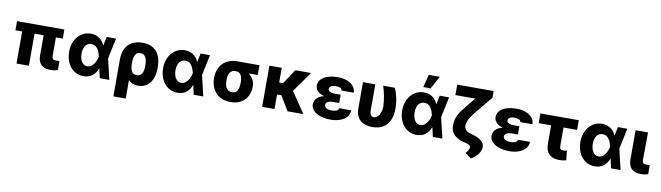

<svg xmlns="http://www.w3.org/2000/svg" viewBox="-44 -1503 8379 2435"><g transform="rotate(10 4145.5 -285.0)"><path d="M676.8 -413.1H588.9V-175.8Q588.9 -155.3 594.2 -144Q599.6 -132.8 611.1 -128.4Q622.6 -124 643.6 -124Q661.1 -124 668 -125H685.5V-8.8Q640.1 5.9 592.8 5.9Q514.6 5.9 472.7 -33Q430.7 -71.8 430.7 -153.3V-413.1H313.5V0H154.3V-413.1H67.4V-530.3H676.8Z M785.2 -265.6Q785.2 -344.2 816.2 -406.2Q847.2 -468.3 900.4 -502.7Q953.6 -537.1 1017.6 -537.1Q1079.6 -537.1 1126.7 -505.6Q1173.8 -474.1 1195.3 -418.9H1198.7L1221.7 -530.3H1342.8L1286.6 -265.1L1349.6 0H1226.6L1200.2 -117.2H1196.3Q1174.8 -59.1 1129.6 -23.9Q1084.5 11.2 1016.6 10.7Q950.2 10.7 897.5 -24.4Q844.7 -59.6 814.9 -122.6Q785.2 -185.5 785.2 -265.6ZM1043.9 -121.1Q1075.2 -121.1 1100.6 -142.1Q1126 -163.1 1142.8 -195.8Q1159.7 -228.5 1167 -263.7L1167.5 -265.1L1167 -266.6Q1155.3 -327.6 1126.5 -367.9Q1097.7 -408.2 1047.9 -408.2Q1015.1 -408.2 991.9 -390.4Q968.8 -372.6 956.5 -340.6Q944.3 -308.6 944.3 -266.6Q944.3 -224.6 956.8 -191.4Q969.2 -158.2 991.9 -139.6Q1014.6 -121.1 1043.9 -121.1Z M1684.6 -537.1Q1771.5 -537.1 1825.7 -500.2Q1879.9 -463.4 1903.3 -402.1Q1926.8 -340.8 1926.8 -262.7V-252.9Q1926.8 -173.3 1901.9 -114Q1877 -54.7 1830.1 -22.5Q1783.2 9.8 1718.8 9.8Q1640.1 9.8 1595.2 -43L1595.7 197.3H1436.5V-282.2Q1436.5 -363.3 1466.3 -420.7Q1496.1 -478 1551.8 -507.6Q1607.4 -537.1 1684.6 -537.1ZM1680.7 -119.1Q1767.6 -119.1 1767.6 -252.9V-262.7Q1767.6 -325.2 1747.1 -364.3Q1726.6 -403.3 1678.7 -403.3Q1634.8 -403.3 1614.7 -366Q1594.7 -328.6 1594.7 -265.6V-254.4Q1595.7 -195.3 1614 -157.2Q1632.3 -119.1 1680.7 -119.1Z M1995.1 -265.6Q1995.1 -344.2 2026.1 -406.2Q2057.1 -468.3 2110.4 -502.7Q2163.6 -537.1 2227.5 -537.1Q2289.6 -537.1 2336.7 -505.6Q2383.8 -474.1 2405.3 -418.9H2408.7L2431.6 -530.3H2552.7L2496.6 -265.1L2559.6 0H2436.5L2410.2 -117.2H2406.2Q2384.8 -59.1 2339.6 -23.9Q2294.4 11.2 2226.6 10.7Q2160.2 10.7 2107.4 -24.4Q2054.7 -59.6 2024.9 -122.6Q1995.1 -185.5 1995.1 -265.6ZM2253.9 -121.1Q2285.2 -121.1 2310.5 -142.1Q2335.9 -163.1 2352.8 -195.8Q2369.6 -228.5 2377 -263.7L2377.4 -265.1L2377 -266.6Q2365.2 -327.6 2336.4 -367.9Q2307.6 -408.2 2257.8 -408.2Q2225.1 -408.2 2201.9 -390.4Q2178.7 -372.6 2166.5 -340.6Q2154.3 -308.6 2154.3 -266.6Q2154.3 -224.6 2166.7 -191.4Q2179.2 -158.2 2201.9 -139.6Q2224.6 -121.1 2253.9 -121.1Z M2909.2 -513.7H3192.4V-387.7H3075.7Q3111.3 -359.4 3133.5 -321.3Q3155.8 -283.2 3155.3 -242.2V-232.4Q3155.8 -162.1 3127 -107.2Q3098.1 -52.2 3042.7 -21.2Q2987.3 9.8 2911.1 9.8Q2830.1 9.8 2772.2 -23.9Q2714.4 -57.6 2684.1 -116.7Q2653.8 -175.8 2653.3 -251V-262.7Q2653.8 -335 2683.8 -391.8Q2713.9 -448.7 2771.2 -481.2Q2828.6 -513.7 2909.2 -513.7ZM2911.1 -116.2Q2996.1 -116.2 2996.1 -251V-262.7Q2996.1 -319.3 2976.1 -353.5Q2956.1 -387.7 2909.2 -387.7Q2858.9 -387.7 2836.2 -353Q2813.5 -318.4 2813.5 -262.7V-251Q2813.5 -116.2 2911.1 -116.2Z M3476.6 -341.8H3527.3L3651.4 -530.3H3854.5L3667.5 -268.1L3847.7 0H3644.5L3532.2 -187.5H3476.6V0H3317.4V-530.3H3476.6Z M4067.9 -269.5Q4013.2 -284.7 3983.2 -315.9Q3953.1 -347.2 3953.1 -385.7Q3953.1 -433.6 3984.9 -467.8Q4016.6 -502 4072.5 -519.5Q4128.4 -537.1 4200.2 -537.1Q4263.7 -537.1 4315.7 -518.1Q4367.7 -499 4398.4 -462.9Q4429.2 -426.8 4430.7 -377.9H4273.4Q4272 -400.4 4250 -410.6Q4228 -420.9 4190.4 -420.9Q4151.9 -420.9 4131.1 -406.5Q4110.4 -392.1 4109.4 -371.1Q4110.4 -349.1 4132.6 -336.7Q4154.8 -324.2 4193.4 -324.2H4271.5V-217.8H4193.4Q4154.8 -217.8 4127.2 -204.1Q4099.6 -190.4 4099.6 -161.1Q4099.6 -147 4110.1 -134.8Q4120.6 -122.6 4141.4 -115Q4162.1 -107.4 4190.4 -107.4Q4235.8 -107.4 4258.3 -118.7Q4280.8 -129.9 4283.2 -152.3H4438.5Q4437.5 -100.6 4404.3 -64Q4371.1 -27.3 4316.9 -8.8Q4262.7 9.8 4200.2 9.8Q4128.4 9.8 4070.3 -9Q4012.2 -27.8 3978.5 -62.7Q3944.8 -97.7 3944.3 -144.5Q3945.3 -191.4 3976.3 -223.9Q4007.3 -256.3 4067.9 -269.5Z M4681.6 -530.3V-194.3Q4681.6 -152.8 4695.6 -134.5Q4709.5 -116.2 4731.4 -116.2Q4761.2 -116.2 4783.7 -138.4Q4806.2 -160.6 4818.1 -196Q4830.1 -231.4 4830.1 -269.5Q4828.1 -332.5 4815.4 -400.9Q4802.7 -469.2 4783.2 -530.3H4931.6Q4955.1 -484.4 4970.7 -413.6Q4986.3 -342.8 4986.3 -269.5Q4986.3 -186.5 4960 -124Q4933.6 -61.5 4877.7 -25.9Q4821.8 9.8 4736.3 9.8Q4636.2 9.8 4579.3 -41.3Q4522.5 -92.3 4522.5 -195.3V-530.3Z M5074.2 -265.6Q5074.2 -344.2 5105.2 -406.2Q5136.2 -468.3 5189.5 -502.7Q5242.7 -537.1 5306.6 -537.1Q5368.7 -537.1 5415.8 -505.6Q5462.9 -474.1 5484.4 -418.9H5487.8L5510.7 -530.3H5631.8L5575.7 -265.1L5638.7 0H5515.6L5489.3 -117.2H5485.4Q5463.9 -59.1 5418.7 -23.9Q5373.5 11.2 5305.7 10.7Q5239.3 10.7 5186.5 -24.4Q5133.8 -59.6 5104 -122.6Q5074.2 -185.5 5074.2 -265.6ZM5333 -121.1Q5364.3 -121.1 5389.6 -142.1Q5415 -163.1 5431.9 -195.8Q5448.7 -228.5 5456.1 -263.7L5456.5 -265.1L5456.1 -266.6Q5444.3 -327.6 5415.5 -367.9Q5386.7 -408.2 5336.9 -408.2Q5304.2 -408.2 5281 -390.4Q5257.8 -372.6 5245.6 -340.6Q5233.4 -308.6 5233.4 -266.6Q5233.4 -224.6 5245.8 -191.4Q5258.3 -158.2 5281 -139.6Q5303.7 -121.1 5333 -121.1ZM5328.1 -766.6H5470.7L5381.8 -601.6H5287.1Z M6173.8 -620.1 5992.2 -399.4Q5943.4 -339.4 5920.4 -295.7Q5897.5 -252 5897.5 -210Q5897.5 -179.2 5919.2 -157Q5940.9 -134.8 5982.4 -123L6013.7 -114.3Q6085.9 -94.7 6123.5 -60.8Q6161.1 -26.9 6161.1 17.6Q6161.1 61.5 6129.6 104.5Q6098.1 147.5 6038.1 186.5L5958 127.9Q5980.5 106.4 5991.2 85.9Q6002 65.4 6002 48.8Q6002 34.2 5989.3 23.4Q5976.6 12.7 5953.1 6.8L5919.9 -2Q5833 -22.5 5787.6 -68.4Q5742.2 -114.3 5742.2 -181.6Q5742.2 -240.2 5756.3 -283.7Q5770.5 -327.1 5795.7 -363.8Q5820.8 -400.4 5873 -464.8L5960.9 -572.3H5705.1V-707H6173.8Z M6369.6 -269.5Q6314.9 -284.7 6284.9 -315.9Q6254.9 -347.2 6254.9 -385.7Q6254.9 -433.6 6286.6 -467.8Q6318.4 -502 6374.3 -519.5Q6430.2 -537.1 6502 -537.1Q6565.4 -537.1 6617.4 -518.1Q6669.4 -499 6700.2 -462.9Q6731 -426.8 6732.4 -377.9H6575.2Q6573.7 -400.4 6551.8 -410.6Q6529.8 -420.9 6492.2 -420.9Q6453.6 -420.9 6432.9 -406.5Q6412.1 -392.1 6411.1 -371.1Q6412.1 -349.1 6434.3 -336.7Q6456.5 -324.2 6495.1 -324.2H6573.2V-217.8H6495.1Q6456.5 -217.8 6429 -204.1Q6401.4 -190.4 6401.4 -161.1Q6401.4 -147 6411.9 -134.8Q6422.4 -122.6 6443.1 -115Q6463.9 -107.4 6492.2 -107.4Q6537.6 -107.4 6560.1 -118.7Q6582.5 -129.9 6585 -152.3H6740.2Q6739.3 -100.6 6706.1 -64Q6672.9 -27.3 6618.7 -8.8Q6564.5 9.8 6502 9.8Q6430.2 9.8 6372.1 -9Q6314 -27.8 6280.3 -62.7Q6246.6 -97.7 6246.1 -144.5Q6247.1 -191.4 6278.1 -223.9Q6309.1 -256.3 6369.6 -269.5Z M7301.8 -405.3H7127V-169.9Q7127 -142.6 7137.7 -130.4Q7148.4 -118.2 7170.9 -118.2Q7186.5 -118.2 7197.8 -119.6Q7209 -121.1 7220.7 -123L7233.4 -2Q7211.4 4.4 7190.9 7.1Q7170.4 9.8 7141.6 9.8Q7058.6 9.8 7013.2 -35.9Q6967.8 -81.5 6967.8 -168.9V-405.3H6807.6V-530.3H7301.8Z M7369.1 -265.6Q7369.1 -344.2 7400.1 -406.2Q7431.2 -468.3 7484.4 -502.7Q7537.6 -537.1 7601.6 -537.1Q7663.6 -537.1 7710.7 -505.6Q7757.8 -474.1 7779.3 -418.9H7782.7L7805.7 -530.3H7926.8L7870.6 -265.1L7933.6 0H7810.5L7784.2 -117.2H7780.3Q7758.8 -59.1 7713.6 -23.9Q7668.5 11.2 7600.6 10.7Q7534.2 10.7 7481.4 -24.4Q7428.7 -59.6 7398.9 -122.6Q7369.1 -185.5 7369.1 -265.6ZM7627.9 -121.1Q7659.2 -121.1 7684.6 -142.1Q7710 -163.1 7726.8 -195.8Q7743.7 -228.5 7751 -263.7L7751.5 -265.1L7751 -266.6Q7739.3 -327.6 7710.4 -367.9Q7681.6 -408.2 7631.8 -408.2Q7599.1 -408.2 7575.9 -390.4Q7552.7 -372.6 7540.5 -340.6Q7528.3 -308.6 7528.3 -266.6Q7528.3 -224.6 7540.8 -191.4Q7553.2 -158.2 7575.9 -139.6Q7598.6 -121.1 7627.9 -121.1Z M8193.4 -530.3 8190.4 -175.8Q8190.9 -146 8203.4 -135Q8215.8 -124 8245.1 -124Q8264.6 -124 8271.5 -125H8287.1V-8.8Q8243.2 5.9 8195.3 5.9Q8034.7 5.9 8033.2 -153.3V-530.3Z"/></g></svg>

Font: Pretendard Std ExtraBold
Style: Regular
Weight: 800
Designer: Base glyphs from Inter by Rasmus Andersson; Hangeul glyphs from Noto Sans CJK(Source Han Sans) by Jang Soo-young and Kan
Foundry: Kil Hyung-jin
Version: Version 1.309